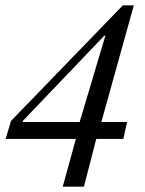

<svg xmlns="http://www.w3.org/2000/svg" viewBox="-20 -696 540 716"><path d="M479 -676 358 -241H454L440 -178H339L293 0H214L263 -178H1L21 -245L438 -676ZM373 -563H369L65 -245V-241H277Z"/></svg>

Font: STIX
Style: Italic
Weight: 400
Italic angle: -16.33°
Designer: MicroPress Inc., with final additions and corrections provided by Coen Hoffman, Elsevier (retired)
Version: Version 1.1.1